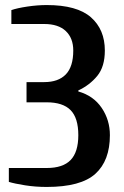

<svg xmlns="http://www.w3.org/2000/svg" viewBox="-20 -730 490 760"><path d="M165 10Q120 10 79 3.5Q38 -3 15 -10V-65H165Q229 -65 259.5 -96.5Q290 -128 290 -195Q290 -263 259.5 -294Q229 -325 165 -325H85V-405H155Q211 -405 240.5 -435.5Q270 -466 270 -530Q270 -579 240.5 -607Q211 -635 155 -635H25V-690Q48 -698 88 -704Q128 -710 165 -710Q285 -710 340 -661.5Q395 -613 395 -530Q395 -466 365 -429.5Q335 -393 290 -372V-368Q350 -351 382.5 -303Q415 -255 415 -195Q415 -94 357.5 -42Q300 10 165 10Z"/></svg>

Font: Cuprum
Style: Regular
Weight: 400
Designer: Jovanny Lemonad
Foundry: Jovanny Lemonad
Version: Version 3.000